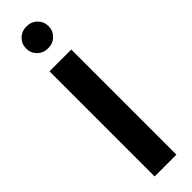

<svg xmlns="http://www.w3.org/2000/svg" viewBox="-316 -915 904 904"><g transform="rotate(-45 136.0 -463.0)"><path d="M63.4 0V-700H208.4V0ZM136 -781Q103.9 -781 82.6 -802.1Q61.3 -823.2 61.3 -853.6Q61.3 -884 82.6 -905.1Q103.9 -926.2 136 -926.2Q168.2 -926.2 189.5 -905.1Q210.8 -884 210.8 -853.6Q210.8 -823.2 189.5 -802.1Q168.2 -781 136 -781Z"/></g></svg>

Font: Red Hat Display VF
Style: Regular
Weight: 300
Designer: Pentagram, MCKL
Foundry: Pentagram, MCKL
Version: Version 1.023